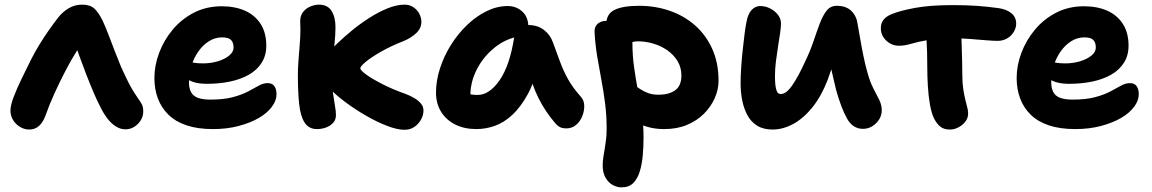

<svg xmlns="http://www.w3.org/2000/svg" viewBox="-20 -546 4960 827"><path d="M106 12Q85 12 66 0.5Q47 -11 36 -29.5Q25 -48 25 -69Q25 -92 38.5 -127.5Q52 -163 72 -204.5Q92 -246 112 -286Q129 -320 149.5 -353.5Q170 -387 191.5 -417.5Q213 -448 231 -471Q250 -495 276 -510.5Q302 -526 334 -526Q368 -526 386.5 -509Q405 -492 423 -455Q435 -429 447.5 -396Q460 -363 473.5 -328Q487 -293 501 -259Q520 -217 533 -191.5Q546 -166 556 -150.5Q566 -135 574 -123Q586 -107 591.5 -95.5Q597 -84 597 -66Q597 -45 586 -27.5Q575 -10 558 0.5Q541 11 520 11Q498 11 478 -2Q458 -15 441.5 -37Q425 -59 412 -86Q400 -108 384 -145.5Q368 -183 351.5 -225.5Q335 -268 321 -307Q307 -346 300 -371L348 -378Q333 -361 310 -325Q287 -289 262 -241Q237 -193 214.5 -143.5Q192 -94 177 -51Q166 -20 148.5 -4Q131 12 106 12Z M897 10Q832 10 784 -6Q736 -22 705.5 -52Q675 -82 660 -122Q645 -162 645 -210Q645 -264 665.5 -318.5Q686 -373 724 -418.5Q762 -464 815.5 -491.5Q869 -519 935 -519Q992 -519 1035 -500Q1078 -481 1102.5 -443Q1127 -405 1127 -349Q1127 -307 1107 -275.5Q1087 -244 1051.5 -224Q1016 -204 970 -194.5Q924 -185 871 -185Q817 -185 788 -204.5Q759 -224 759 -250Q759 -264 765.5 -271.5Q772 -279 788 -279Q799 -279 814 -276Q829 -273 855 -273Q888 -273 918 -282Q948 -291 967 -306.5Q986 -322 986 -341Q986 -363 975 -374Q964 -385 937 -385Q906 -385 880 -368.5Q854 -352 834.5 -324.5Q815 -297 804.5 -262Q794 -227 794 -190Q794 -167 802.5 -150Q811 -133 831.5 -125Q852 -117 886 -117Q944 -117 983 -127.5Q1022 -138 1048.5 -152Q1075 -166 1094.5 -177Q1114 -188 1133 -188Q1152 -188 1161.5 -175.5Q1171 -163 1171 -139Q1171 -113 1151 -86Q1131 -59 1095 -38Q1059 -17 1008.5 -3.5Q958 10 897 10Z M1722 13Q1691 13 1647 -4Q1603 -21 1557 -47.5Q1511 -74 1470.5 -104Q1430 -134 1406 -159Q1386 -178 1374.5 -200Q1363 -222 1363 -245Q1363 -264 1371 -283Q1379 -302 1397 -322Q1408 -335 1434 -360Q1460 -385 1494.5 -413.5Q1529 -442 1568.5 -467.5Q1608 -493 1648 -509.5Q1688 -526 1723 -526Q1744 -526 1760.5 -515Q1777 -504 1786 -487Q1795 -470 1795 -452Q1795 -424 1772.5 -403Q1750 -382 1718 -369Q1662 -347 1619.5 -322.5Q1577 -298 1554.5 -279Q1532 -260 1532 -252Q1532 -243 1558.5 -224Q1585 -205 1629.5 -182.5Q1674 -160 1728 -141Q1747 -134 1764.5 -123.5Q1782 -113 1793 -100Q1804 -87 1804 -70Q1804 -50 1793.5 -31Q1783 -12 1765 0.5Q1747 13 1722 13ZM1345 10Q1310 10 1292 -18Q1274 -46 1268.5 -98.5Q1263 -151 1263 -225Q1263 -250 1265.5 -284Q1268 -318 1271 -354Q1274 -390 1274 -419Q1274 -427 1273.5 -436.5Q1273 -446 1273 -455Q1273 -479 1286 -495Q1299 -511 1318 -518.5Q1337 -526 1354 -526Q1391 -526 1408 -499Q1425 -472 1425 -430Q1425 -396 1421 -359Q1417 -322 1413.5 -287.5Q1410 -253 1410 -225Q1410 -176 1414.5 -143.5Q1419 -111 1423 -89Q1427 -67 1427 -50Q1427 -30 1414.5 -16.5Q1402 -3 1383.5 3.5Q1365 10 1345 10Z M2032 10Q1980 10 1941 -9.5Q1902 -29 1880 -64.5Q1858 -100 1858 -147Q1858 -198 1875 -251Q1892 -304 1922 -352Q1952 -400 1991.5 -438Q2031 -476 2076 -498Q2121 -520 2167 -520Q2204 -520 2230 -496Q2256 -472 2256 -428Q2256 -412 2247 -403Q2238 -394 2224 -391Q2160 -381 2111 -341.5Q2062 -302 2034 -247.5Q2006 -193 2006 -134Q2006 -117 2008.5 -102.5Q2011 -88 2019 -66L1951 -168Q1975 -150 1993.5 -143.5Q2012 -137 2037 -137Q2088 -137 2132 -200.5Q2176 -264 2195 -387Q2198 -411 2216 -424.5Q2234 -438 2257 -438Q2296 -438 2323 -417Q2350 -396 2361 -365Q2378 -319 2392.5 -279.5Q2407 -240 2427.5 -203.5Q2448 -167 2483 -128Q2496 -113 2496.5 -90.5Q2497 -68 2488 -45.5Q2479 -23 2461.5 -8Q2444 7 2419 7Q2401 7 2390 0.5Q2379 -6 2371 -16Q2349 -42 2332 -67.5Q2315 -93 2300.5 -121.5Q2286 -150 2273.5 -185.5Q2261 -221 2248 -268L2301 -272Q2282 -192 2252 -138Q2222 -84 2186.5 -51Q2151 -18 2111.5 -4Q2072 10 2032 10Z M2841 10Q2784 10 2737.5 -11Q2691 -32 2664 -67Q2637 -102 2637 -142Q2637 -160 2650 -174Q2663 -188 2679 -188Q2695 -188 2708.5 -180.5Q2722 -173 2736.5 -163Q2751 -153 2770.5 -145.5Q2790 -138 2817 -138Q2861 -138 2888 -157Q2915 -176 2915 -221Q2915 -256 2898 -283.5Q2881 -311 2853.5 -330Q2826 -349 2793 -358.5Q2760 -368 2729 -368Q2716 -368 2703.5 -365Q2691 -362 2672 -362Q2653 -362 2634 -372.5Q2615 -383 2603 -400.5Q2591 -418 2591 -439Q2591 -486 2627 -503.5Q2663 -521 2733 -521Q2803 -521 2865 -499.5Q2927 -478 2974 -436.5Q3021 -395 3048 -335Q3075 -275 3075 -198Q3075 -160 3058.5 -123Q3042 -86 3012 -56Q2982 -26 2939 -8Q2896 10 2841 10ZM2657 261Q2638 261 2619.5 251Q2601 241 2588.5 220Q2576 199 2576 167Q2576 146 2579 129.5Q2582 113 2584.5 96Q2587 79 2590 58.5Q2593 38 2593 8Q2593 -48 2586.5 -99.5Q2580 -151 2570.5 -201Q2561 -251 2552.5 -302Q2544 -353 2541 -406Q2540 -422 2546 -433Q2552 -444 2564 -450Q2576 -456 2592 -456Q2621 -456 2646.5 -443Q2672 -430 2688 -409.5Q2704 -389 2704 -363Q2704 -306 2711.5 -254Q2719 -202 2728 -153.5Q2737 -105 2744.5 -56Q2752 -7 2752 46Q2752 86 2748.5 124Q2745 162 2735.5 193Q2726 224 2707.5 242.5Q2689 261 2657 261Z M3308 12Q3268 12 3241.5 -4.5Q3215 -21 3199.5 -49.5Q3184 -78 3177 -113.5Q3170 -149 3170 -187Q3170 -218 3172.5 -255.5Q3175 -293 3179 -330Q3183 -367 3187 -399Q3191 -431 3195 -450Q3201 -485 3217 -502.5Q3233 -520 3254 -520Q3277 -520 3297.5 -509.5Q3318 -499 3331 -482Q3344 -465 3344 -444Q3344 -429 3340 -402.5Q3336 -376 3331 -344.5Q3326 -313 3322 -280.5Q3318 -248 3318 -218Q3318 -200 3319.5 -182.5Q3321 -165 3326 -153Q3331 -141 3343 -141Q3367 -141 3393.5 -180Q3420 -219 3447 -279Q3469 -324 3483.5 -367Q3498 -410 3511 -444.5Q3524 -479 3540.5 -500Q3557 -521 3584 -521Q3625 -521 3647.5 -498.5Q3670 -476 3674 -442Q3679 -416 3685.5 -377Q3692 -338 3700 -300.5Q3708 -263 3714 -242Q3726 -196 3741 -167Q3756 -138 3767 -116Q3778 -94 3778 -71Q3778 -50 3767 -32Q3756 -14 3737.5 -2.5Q3719 9 3697 9Q3653 9 3628 -36Q3603 -81 3581 -160Q3572 -197 3563.5 -235Q3555 -273 3548.5 -310Q3542 -347 3537 -379L3608 -390Q3601 -367 3584.5 -316.5Q3568 -266 3545 -202Q3518 -132 3479.5 -84Q3441 -36 3396.5 -12Q3352 12 3308 12Z M3852 -349Q3821 -349 3797.5 -371Q3774 -393 3774 -424Q3774 -447 3786.5 -462Q3799 -477 3823 -486Q3857 -500 3921.5 -512Q3986 -524 4084 -524Q4140 -524 4185 -521Q4230 -518 4281 -511Q4316 -506 4336.5 -489Q4357 -472 4357 -444Q4357 -426 4346.5 -408.5Q4336 -391 4318 -380.5Q4300 -370 4277 -370Q4260 -370 4228.5 -372.5Q4197 -375 4160 -378Q4123 -381 4087 -381Q4019 -381 3976 -373.5Q3933 -366 3905 -357.5Q3877 -349 3852 -349ZM4072 12Q4047 12 4031.5 0.5Q4016 -11 4003 -36Q3992 -59 3985.5 -96Q3979 -133 3976.5 -176Q3974 -219 3974 -260Q3974 -325 3971 -369.5Q3968 -414 3968 -442L4119 -450Q4119 -443 4120 -418Q4121 -393 4122 -359Q4123 -325 4124 -288.5Q4125 -252 4125 -222Q4125 -188 4129 -162.5Q4133 -137 4137.5 -118Q4142 -99 4146 -84.5Q4150 -70 4150 -57Q4150 -37 4137.5 -21.5Q4125 -6 4107.5 3Q4090 12 4072 12Z M4611 10Q4546 10 4498 -6Q4450 -22 4419.5 -52Q4389 -82 4374 -122Q4359 -162 4359 -210Q4359 -264 4379.5 -318.5Q4400 -373 4438 -418.5Q4476 -464 4529.5 -491.5Q4583 -519 4649 -519Q4706 -519 4749 -500Q4792 -481 4816.5 -443Q4841 -405 4841 -349Q4841 -307 4821 -275.5Q4801 -244 4765.5 -224Q4730 -204 4684 -194.5Q4638 -185 4585 -185Q4531 -185 4502 -204.5Q4473 -224 4473 -250Q4473 -264 4479.5 -271.5Q4486 -279 4502 -279Q4513 -279 4528 -276Q4543 -273 4569 -273Q4602 -273 4632 -282Q4662 -291 4681 -306.5Q4700 -322 4700 -341Q4700 -363 4689 -374Q4678 -385 4651 -385Q4620 -385 4594 -368.5Q4568 -352 4548.5 -324.5Q4529 -297 4518.5 -262Q4508 -227 4508 -190Q4508 -167 4516.5 -150Q4525 -133 4545.5 -125Q4566 -117 4600 -117Q4658 -117 4697 -127.5Q4736 -138 4762.5 -152Q4789 -166 4808.5 -177Q4828 -188 4847 -188Q4866 -188 4875.5 -175.5Q4885 -163 4885 -139Q4885 -113 4865 -86Q4845 -59 4809 -38Q4773 -17 4722.5 -3.5Q4672 10 4611 10Z"/></svg>

Font: Shantell Sans
Style: Bold
Weight: 700
Designer: Stephen Nixon, Anya Danilova, Shantell Martin
Foundry: Arrow Type
Version: Version 1.011;[c5ecc13dd]